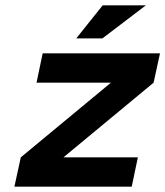

<svg xmlns="http://www.w3.org/2000/svg" viewBox="-20 -700 620 720"><path d="M140 -500 117 -390H396L58 -110L34 0H474L497 -110H218L556 -390L580 -500ZM266 -556H364L527 -680H365Z"/></svg>

Font: LT Wave Text Bold Italic
Style: Regular
Weight: 700
Designer: Daniel Lyons
Version: Version 2.5 (Glyphs App)